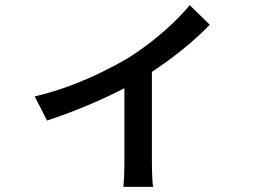

<svg xmlns="http://www.w3.org/2000/svg" viewBox="-20 -645 1040 747"><path d="M115 -270Q181 -285 248.5 -310Q316 -335 375 -364Q434 -393 475 -417Q523 -447 569 -483Q615 -519 653.5 -556Q692 -593 718 -625L796 -549Q767 -518 722.5 -479.5Q678 -441 625.5 -403Q573 -365 520 -333Q487 -313 445 -292Q403 -271 355.5 -250Q308 -229 258.5 -210Q209 -191 163 -176ZM464 -358 571 -381V-14Q571 2 571.5 21.5Q572 41 573 57Q574 73 576 82H460Q461 73 462 57Q463 41 463.5 21.5Q464 2 464 -14Z"/></svg>

Font: Noto Sans KR Medium
Style: Regular
Weight: 500
Designer: Ryoko NISHIZUKA  (kana, bopomofo & ideographs); Paul D. Hunt (Latin, Greek & Cyrillic); Sandoll Communications , Soo-you
Foundry: Adobe
Version: Version 2.004-H2;hotconv 1.0.118;makeotfexe 2.5.65603